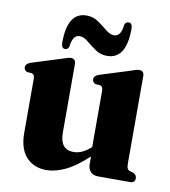

<svg xmlns="http://www.w3.org/2000/svg" viewBox="-75 -699 688 776"><g transform="rotate(10 269.0 -311.0)"><path d="M52.5 -122V-342.5Q52.5 -353 49.8 -357.5Q47 -362 40.5 -364.5L21.5 -365.5Q8.5 -371.5 8.5 -383.5Q8.5 -397 27.5 -404.5L151.5 -443.5Q165.5 -448.5 172.8 -450.5Q180 -452.5 186.5 -452.5Q206 -452.5 206 -430.5V-150Q206 -80 261.5 -80Q297 -80 331 -111L333 -112.5V-342.5Q333 -353 330.2 -357.5Q327.5 -362 321 -364.5L302 -365.5Q289 -371.5 289 -383.5Q289 -397 308 -404.5L432 -443.5Q445.5 -448.5 453 -450.5Q460.5 -452.5 467 -452.5Q486.5 -452.5 486.5 -430.5V-73.5Q486.5 -59 489.5 -52.5Q492.5 -46 499.5 -43.5L516 -39Q528.5 -31 528.5 -19Q528.5 0 508.5 0H378Q357 0 346 -11.8Q335 -23.5 335 -42.5V-74.5Q285 -28 243.8 -8.5Q202.5 11 166 11Q115 11 83.8 -22.5Q52.5 -56 52.5 -122ZM327.5 -486Q300.5 -486 279.2 -500.8Q258 -515.5 240.2 -530.5Q222.5 -545.5 205.5 -545.5Q177.5 -545.5 172 -497.5Q168.5 -484 156 -484Q140.5 -484 140.5 -507.5Q140.5 -632.5 219 -632.5Q246 -632.5 267.2 -617.8Q288.5 -603 306.5 -588Q324.5 -573 341.5 -573Q369.5 -573 374.5 -621Q378.5 -634.5 390.5 -634.5Q406.5 -634.5 406.5 -611Q406.5 -486 327.5 -486Z"/></g></svg>

Font: Fraunces 144pt S050
Style: Bold
Weight: 700
Version: Version 1.000; ttfautohint (v1.8.3)